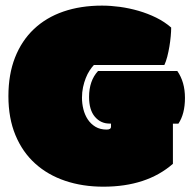

<svg xmlns="http://www.w3.org/2000/svg" viewBox="-20 -666 696 701"><path d="M627.4 -406.7Q655.3 -366.7 655.3 -308.6Q655.3 -250 631.3 -214.4H611.3V-67.9Q515.6 15.6 357.4 15.6Q281.2 15.6 217.8 -5.9Q154.3 -27.3 108.2 -69.1Q62 -110.8 36.4 -172.6Q10.7 -234.4 10.7 -314.9Q10.7 -394.5 34.9 -456.1Q59.1 -517.6 103.8 -559.8Q148.4 -602.1 211.4 -623.8Q274.4 -645.5 352.5 -645.5Q383.8 -645.5 418 -640.9Q452.1 -636.2 485.8 -626.5Q519.5 -616.7 550.3 -601.6Q581.1 -586.4 605 -565.4Q605 -551.8 603.3 -533.2Q601.6 -514.6 598.4 -495.6Q595.2 -476.6 590.6 -458.7Q585.9 -440.9 580.1 -428.7H322.8Q314.9 -420.4 307.1 -408.4Q299.3 -396.5 293.2 -381.1Q287.1 -365.7 283.2 -347.7Q279.3 -329.6 279.3 -309.1Q279.3 -288.1 284.4 -267.3Q289.6 -246.6 300.5 -230Q311.5 -213.4 328.6 -203.1Q345.7 -192.9 369.6 -192.9Q385.3 -192.9 385.3 -203.6V-214.8H379.9Q347.7 -214.8 326.4 -239.7Q305.2 -264.6 305.2 -312Q305.2 -371.1 337.9 -406.7Z"/></svg>

Font: Modak sl
Style: Regular
Weight: 400
Designer: Sarang Kulkarni, Maithili Shingre, Noopur Datye
Foundry: Ek Type
Version: Version 1.036;PS Version 1.000;hotconv 1.0.79;makeotf.lib2.5